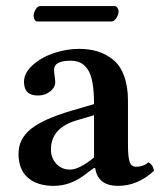

<svg xmlns="http://www.w3.org/2000/svg" viewBox="-20 -603 530 633"><path d="M290 -84V-223.1L229 -205.1Q147.9 -179.7 147.9 -109.9Q147.9 -82.5 165.5 -63.2Q183.1 -43.9 210.9 -43.9Q241.7 -43.9 290 -84ZM293.9 -48.8H289.1L262.2 -28.8Q212.9 9.8 157.2 9.8Q103 9.8 72 -17.1Q41 -43.9 41 -96.2Q41 -144.5 81.5 -177.5Q122.1 -210.4 214.8 -237.8L290 -259.8Q290 -302.7 284.7 -331.5Q279.3 -360.4 268.3 -375.5Q257.3 -390.6 244.1 -396.7Q231 -402.8 211.9 -402.8Q158.2 -402.8 158.2 -373Q158.2 -364.7 160.2 -351.6Q162.1 -338.4 162.1 -332Q162.1 -314.9 145.5 -301.5Q128.9 -288.1 105 -288.1Q59.1 -288.1 59.1 -333Q59.1 -362.8 88.1 -388.7Q117.2 -414.6 158.4 -428.2Q199.7 -441.9 240.2 -441.9Q273.9 -441.9 301.5 -433.6Q329.1 -425.3 352.5 -406.5Q376 -387.7 388.9 -353.3Q401.9 -318.8 401.9 -271V-126Q401.9 -86.4 407.2 -69.8Q412.6 -53.2 429.2 -53.2Q451.7 -53.2 470.2 -67.9Q484.9 -58.6 487.8 -40Q434.1 9.8 369.1 9.8Q302.7 9.8 293.9 -48.8ZM347.2 -532.2H103Q97.2 -532.2 94 -538.3Q90.8 -544.4 90.8 -550.8Q90.8 -561 97.4 -572Q104 -583 112.8 -583H356.9Q363.3 -583 367.2 -577.1Q371.1 -571.3 371.1 -565.9Q371.1 -555.7 363.8 -543.9Q356.4 -532.2 347.2 -532.2Z"/></svg>

Font: Common Serif SemiBold
Style: Regular
Weight: 600
Designer: Philipp H. Poll, Khaled Hosny
Foundry: Stefan Peev, Context Ltd.
Version: Version 1.026